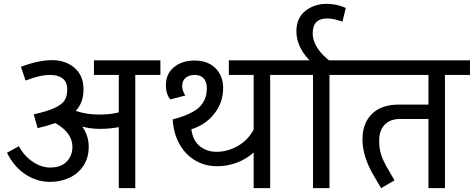

<svg xmlns="http://www.w3.org/2000/svg" viewBox="-20 -969 2441 989"><path d="M676.8 -583V0H591.8V-314Q545.9 -305.2 494.1 -305.2Q447.3 -305.2 403.8 -316.9Q437 -270 437 -212.9Q437 -157.7 410.9 -116.9Q384.8 -76.2 339.4 -54.2Q293.9 -32.2 237.8 -32.2Q169.9 -32.2 110.8 -71Q51.8 -109.9 16.1 -182.1L77.1 -215.8Q104 -166 148.4 -136Q192.9 -106 237.8 -106Q293.9 -106 323.5 -136.5Q353 -167 353 -212.9Q353 -284.7 265.1 -335Q221.2 -319.8 173.8 -309.1L153.8 -379.9Q225.6 -396 262.7 -413.6Q299.8 -431.2 313 -452.6Q326.2 -474.1 326.2 -507.8Q326.2 -546.9 302.5 -564.9Q278.8 -583 238.8 -583Q184.6 -583 111.8 -554.2L87.9 -625Q179.7 -659.2 247.1 -659.2Q318.8 -659.2 364.5 -619.1Q410.2 -579.1 410.2 -509.8Q410.2 -476.6 401.1 -449.2Q392.1 -421.9 370.1 -397.9Q424.3 -378.9 494.1 -378.9Q548.3 -378.9 591.8 -390.1V-583H463.9V-658.2H806.2V-583Z M1371.6 -583V0H1286.6V-183.1Q1246.6 -147.9 1198 -130.4Q1149.4 -112.8 1099.6 -112.8Q1034.7 -112.8 984.1 -143.3Q933.6 -173.8 903.6 -228.5Q873.5 -283.2 869.6 -354Q965.8 -378.9 1005.6 -416Q1045.4 -453.1 1045.4 -515.1Q1045.4 -547.4 1029.1 -565.2Q1012.7 -583 983.4 -583Q953.6 -583 936 -568.1Q918.5 -553.2 918.5 -526.9Q918.5 -502 934.6 -477.1L857.4 -457Q834.5 -483.9 834.5 -529.8Q834.5 -588.9 876 -623Q917.5 -657.2 983.4 -657.2Q1049.3 -657.2 1089.4 -618.2Q1129.4 -579.1 1129.4 -515.1Q1129.4 -441.9 1084.5 -384Q1039.6 -326.2 965.8 -303.2Q972.7 -246.1 1008.5 -216.6Q1044.4 -187 1095.7 -187Q1151.9 -187 1204.8 -217Q1257.8 -247.1 1286.6 -301.8V-583H1158.7V-658.2H1500.5V-583Z M1677.2 -583V0H1592.3V-583H1464.4V-658.2H1806.6V-583Z M1506.8 -808.1Q1506.8 -876 1552.5 -912.6Q1598.1 -949.2 1664.1 -949.2Q1713.9 -949.2 1761.2 -928.2L1744.1 -857.9Q1696.3 -874 1666 -874Q1590.8 -874 1590.8 -797.9Q1590.8 -757.8 1616 -720Q1641.1 -682.1 1688 -647.9L1641.1 -602.1Q1506.8 -696.3 1506.8 -808.1Z M2272 -583V0H2187V-356H2039.1Q1989.3 -356 1961.2 -326.4Q1933.1 -296.9 1933.1 -244.1Q1933.1 -206.1 1942.6 -174.6Q1952.1 -143.1 1976.1 -102.1L2012.2 -40L1942.9 0L1908.2 -59.1Q1877.4 -110.8 1862.3 -158Q1847.2 -205.1 1847.2 -251Q1847.2 -335 1896.2 -382.6Q1945.3 -430.2 2033.2 -430.2H2187V-583H1776.9V-658.2H2400.9V-583Z"/></svg>

Font: Sarala
Style: Regular
Weight: 400
Designer: Andres Torresi
Foundry: Huerta Tipografica
Version: Version 1.004;PS 001.003;hotconv 1.0.70;makeotf.lib2.5.58329